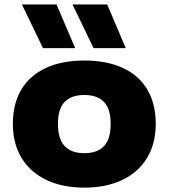

<svg xmlns="http://www.w3.org/2000/svg" viewBox="-20 -828 754 858"><path d="M37.5 -274.5Q37.5 -364 75.2 -427.5Q113 -491 184.8 -524.2Q256.5 -557.5 357 -557.5Q457.5 -557.5 529.2 -524.2Q601 -491 638.5 -427.5Q676 -364 676 -274.5Q676 -185.5 636.5 -121.2Q597 -57 525 -23.2Q453 10.5 357 10.5Q260.5 10.5 188.5 -23.2Q116.5 -57 77 -121.2Q37.5 -185.5 37.5 -274.5ZM474.5 -274Q474.5 -341 444.8 -372.2Q415 -403.5 357 -403.5Q298.5 -403.5 268.8 -372.5Q239 -341.5 239 -274.5Q239 -207 269 -175.2Q299 -143.5 357 -143.5Q415 -143.5 444.8 -175.2Q474.5 -207 474.5 -274ZM172 -613 78 -808H232.5L316 -613ZM398 -613 304 -808H459L542 -613Z"/></svg>

Font: Encode Sans Expanded ExtraBold
Style: Regular
Weight: 800
Width: 7
Designer: Multiple Designers
Foundry: Impallari Type
Version: Version 2.000